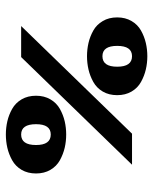

<svg xmlns="http://www.w3.org/2000/svg" viewBox="47 -651 528 662"><g transform="rotate(90 311.0 -320.0)"><path d="M408.2 -180.2Q408.2 -128.9 443.8 -128.9Q480 -128.9 480 -180.2Q480 -231 443.8 -231Q408.2 -231 408.2 -180.2ZM322.5 -130.6Q310.1 -151.9 310.1 -180.2Q310.1 -208.5 322.5 -229.7Q335 -251 355.5 -262.5Q376 -273.9 398.2 -279.1Q420.4 -284.2 443.8 -284.2Q467.3 -284.2 489.5 -279.1Q511.7 -273.9 532.5 -262.5Q553.2 -251 565.7 -229.7Q578.1 -208.5 578.1 -180.2Q578.1 -151.9 565.7 -130.6Q553.2 -109.4 532.5 -97.9Q511.7 -86.4 489.5 -81.3Q467.3 -76.2 443.8 -76.2Q420.4 -76.2 398.2 -81.3Q376 -86.4 355.5 -97.9Q335 -109.4 322.5 -130.6ZM138.2 -460Q138.2 -409.2 173.8 -409.2Q210 -409.2 210 -460Q210 -511.2 173.8 -511.2Q138.2 -511.2 138.2 -460ZM52.5 -410.4Q40 -431.6 40 -460Q40 -488.3 52.5 -509.5Q64.9 -530.8 85.4 -542.2Q106 -553.7 128.2 -558.8Q150.4 -564 173.8 -564Q197.3 -564 219.5 -558.8Q241.7 -553.7 262.5 -542.2Q283.2 -530.8 295.7 -509.5Q308.1 -488.3 308.1 -460Q308.1 -431.6 295.7 -410.4Q283.2 -389.2 262.5 -377.7Q241.7 -366.2 219.5 -361.1Q197.3 -356 173.8 -356Q150.4 -356 128.2 -361.1Q106 -366.2 85.4 -377.7Q64.9 -389.2 52.5 -410.4ZM69.8 -128.9 440.9 -511.2H547.9L176.8 -128.9Z"/></g></svg>

Font: Pfennig
Style: Bold
Weight: 700
Version: Version 20120410 ; ttfautohint (v0.8)